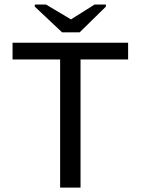

<svg xmlns="http://www.w3.org/2000/svg" viewBox="-20 -853 640 873"><path d="M346.2 -582.5V0H253.4V-582.5H37.1V-658.7H562.5V-582.5ZM342.3 -706.1H262.2L138.2 -822.8V-832.5H189L302.2 -765.1H303.2L410.2 -832.5H461.4V-822.8Z"/></svg>

Font: Cousine
Style: Regular
Weight: 400
Monospace: yes
Designer: Steve Matteson
Foundry: Ascender Corporation
Version: Version 1.20